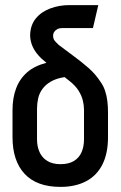

<svg xmlns="http://www.w3.org/2000/svg" viewBox="-20 -721 475 752"><path d="M222 -611H344L365 -701H252Q212 -701 177 -688Q142 -675 120.5 -649Q99 -623 98 -583Q98 -560 108.5 -537Q119 -514 143 -491L162 -475Q115 -463 86 -437.5Q57 -412 43 -374.5Q29 -337 29 -290V-184Q29 -91 76.5 -40Q124 11 217 11Q275 11 317 -11Q359 -33 381 -76.5Q403 -120 403 -184V-281Q403 -304 400.5 -325Q398 -346 391.5 -365.5Q385 -385 374 -400Q354 -431 326.5 -455Q299 -479 269 -501Q239 -523 210 -545Q204 -551 199 -556Q194 -561 191 -566.5Q188 -572 188 -581Q188 -590 193 -597Q198 -604 205.5 -607.5Q213 -611 222 -611ZM309 -292V-175Q309 -147 299.5 -125Q290 -103 269.5 -90.5Q249 -78 217 -78Q186 -78 165.5 -90.5Q145 -103 135 -125Q125 -147 125 -175V-295Q125 -316 129.5 -336Q134 -356 146.5 -373Q159 -390 180 -402Q201 -414 233 -419L252 -404Q276 -385 288 -365.5Q300 -346 304.5 -327Q309 -308 309 -292Z"/></svg>

Font: Advent Pro SemiBold
Style: Regular
Weight: 600
Designer: VivaRado, Andreas Kalpakidis
Foundry: VivaRado, Andreas Kalpakidis
Version: Version 3.000